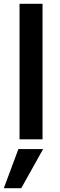

<svg xmlns="http://www.w3.org/2000/svg" viewBox="-32 -727 312 1002"><path d="M79 255H-12L64 51H193ZM190 0H70V-707H190Z"/></svg>

Font: Hind Guntur SemiBold
Style: Regular
Weight: 600
Designer: Manushi Parikh, Hitesh Malaviya
Foundry: Indian Type Foundry
Version: Version 1.000;PS 1.0;hotconv 1.0.86;makeotf.lib2.5.63406; tt